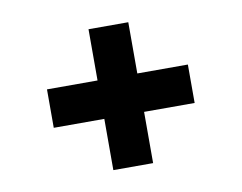

<svg xmlns="http://www.w3.org/2000/svg" viewBox="-55 -631 706 561"><g transform="rotate(-10 298.0 -350.0)"><path d="M239 -141V-293H89V-407H239V-559H357V-407H507V-293H357V-141Z"/></g></svg>

Font: Space Grotesk Frontify
Style: Bold
Weight: 700
Designer: Florian Karsten
Version: Version 2.000